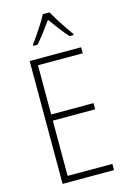

<svg xmlns="http://www.w3.org/2000/svg" viewBox="-140 -1014 715 1078"><g transform="rotate(-15 217.5 -474.5)"><path d="M383 0H84V-714H383V-679H123V-393H369V-357H123V-36H383ZM262 -949Q275 -926 293.5 -896.5Q312 -867 330.5 -840Q349 -813 360 -798V-791H337Q314 -816 289 -849Q264 -882 243 -911Q223 -883 197.5 -849Q172 -815 150 -791H126V-798Q140 -817 158.5 -844Q177 -871 194.5 -899Q212 -927 224 -949Z"/></g></svg>

Font: Noto Sans Khmer UI Condensed ExtraLight
Style: Regular
Weight: 200
Width: 3
Designer: Danh Hong and the Monotype Design Team
Foundry: Monotype Imaging Inc.
Version: Version 2.002; ttfautohint (v1.8.4.7-5d5b)